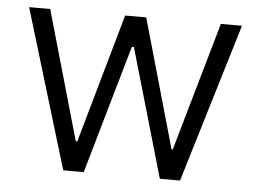

<svg xmlns="http://www.w3.org/2000/svg" viewBox="-43 -584 856 638"><g transform="rotate(5 384.5 -265.0)"><path d="M29.3 -530.3H99.6L222.7 -99.6H227.5L349.6 -530.3H419.9L542 -100.6H545.9L668.9 -530.3H739.3L579.1 0H511.7L387.7 -428.7H380.9L257.8 0H189.5Z"/></g></svg>

Font: Pretendard JP Light
Style: Regular
Weight: 300
Designer: Base glyphs from Inter by Rasmus Andersson; Hangeul glyphs from Noto Sans CJK(Source Han Sans) by Jang Soo-young and Kan
Foundry: Kil Hyung-jin
Version: Version 1.309